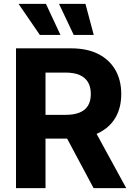

<svg xmlns="http://www.w3.org/2000/svg" viewBox="-20 -979 697 999"><path d="M63.3 0V-727.5H349.8Q432.6 -727.5 490.9 -698.2Q549.1 -668.8 580 -615.4Q610.9 -561.9 610.9 -489.8Q610.9 -417.4 579.7 -365.2Q548.4 -313.1 489.2 -285.4Q429.9 -257.8 346.1 -257.8H154.3V-381.4H320.9Q365.4 -381.4 394.6 -393.6Q423.8 -405.7 438.2 -429.7Q452.5 -453.7 452.5 -489.8Q452.5 -526.2 438.1 -551Q423.6 -575.8 394.4 -588.6Q365.2 -601.4 320.5 -601.4H216.8V0ZM467 0 290 -331.2H455.9L636.9 0ZM187.3 -797.3 76.6 -958.8H219.1L294.5 -797.3ZM363.5 -797.3 287.1 -958.8H424.6L467.8 -797.3Z"/></svg>

Font: Inter
Style: Regular
Weight: 400
Designer: Rasmus Andersson
Foundry: rsms
Version: Version 4.000;git-8c9346024